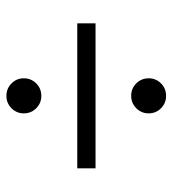

<svg xmlns="http://www.w3.org/2000/svg" viewBox="12 -658 561 626"><g transform="rotate(90 293.0 -345.5)"><path d="M56.6 -316.4V-376H529.3V-316.4ZM293 -85.4Q269 -85.4 252.4 -102.1Q235.8 -118.7 235.8 -142.1Q235.8 -166 252.4 -182.6Q269 -199.2 293 -199.2Q316.9 -199.2 333.5 -182.6Q350.1 -166 350.1 -142.1Q350.1 -118.7 333.5 -102.1Q316.9 -85.4 293 -85.4ZM293 -492.2Q269 -492.2 252.4 -508.8Q235.8 -525.4 235.8 -549.3Q235.8 -572.8 252.4 -589.4Q269 -606 293 -606Q316.9 -606 333.5 -589.4Q350.1 -572.8 350.1 -549.3Q350.1 -525.4 333.3 -508.8Q316.4 -492.2 293 -492.2Z"/></g></svg>

Font: CaskaydiaMono NF Light
Style: Regular
Weight: 300
Designer: Aaron Bell
Foundry: Saja Typeworks
Version: Version 2111.001; ttfautohint (v1.8.4);Nerd Fonts 3.1.1